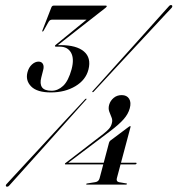

<svg xmlns="http://www.w3.org/2000/svg" viewBox="-20 -722 694 751"><path d="M406.5 -164Q407.5 -166.5 408.5 -168.5Q409.5 -170.5 411.5 -172L483 -225.5Q485.5 -227.5 486.8 -228Q488 -228.5 489.5 -228.5Q492 -228.5 490.5 -225L437 -24.5Q435.5 -18 437.5 -14.5Q439.5 -11 445 -9.5L474.5 -4.5Q477.5 -4 476.5 -2.5Q476 0 473 0H320Q316.5 0 317 -2Q317.5 -4 321.5 -4.5L352.5 -9.5Q359 -10.5 363.2 -14Q367.5 -17.5 369.5 -24.5ZM384 -198Q398 -209 406.2 -218.2Q414.5 -227.5 417.5 -240Q421 -252 416.2 -263Q411.5 -274 407.2 -286Q403 -298 407 -312.5Q411.5 -328 424.5 -339Q437.5 -350 456 -350Q476 -350 485 -335.8Q494 -321.5 487.5 -298Q481.5 -276 463.8 -255.8Q446 -235.5 411 -209L240.5 -80.5V-85.5H511.5Q513 -85.5 513.8 -84.8Q514.5 -84 514 -82Q512.5 -79 509 -79H235.5Q234.5 -79 234 -79.8Q233.5 -80.5 234 -81.5Q234 -82.5 234.5 -83.2Q235 -84 236.5 -84.5ZM346.5 -363.5Q345 -362 344 -361.5Q343 -361 342 -362Q341 -362.5 341 -363.8Q341 -365 343 -366.5Q347.5 -371 370.2 -396.5Q393 -422 426.5 -459.2Q460 -496.5 496.5 -537Q533 -577.5 565.2 -613.5Q597.5 -649.5 618.5 -673Q639.5 -696.5 641 -698Q644 -701.5 647.2 -702.2Q650.5 -703 652.5 -701Q654.5 -699.5 653.8 -696Q653 -692.5 650 -690Q648.5 -688.5 627.2 -665.8Q606 -643 573 -607.5Q540 -572 502.8 -532Q465.5 -492 431.5 -455.2Q397.5 -418.5 374.2 -393.2Q351 -368 346.5 -363.5ZM312.5 -333.5Q314 -335 315.5 -335.8Q317 -336.5 318 -335.5Q319 -335 318.2 -333.5Q317.5 -332 315.5 -330.5Q311.5 -326 288.5 -300.5Q265.5 -275 232 -237.2Q198.5 -199.5 161.8 -158.5Q125 -117.5 92.2 -81Q59.5 -44.5 38.2 -20.8Q17 3 15.5 4.5Q13 7.5 9.5 8Q6 8.5 4.5 7.5Q2 5.5 3 2.2Q4 -1 7.5 -4Q9 -5.5 30.5 -29Q52 -52.5 85.2 -88.2Q118.5 -124 155.8 -164.5Q193 -205 227.2 -241.8Q261.5 -278.5 285 -303.8Q308.5 -329 312.5 -333.5ZM202.5 -542.5 201 -545.5Q204 -545.5 209.5 -545.5Q215 -545.5 217 -545.5Q279 -545.5 308.2 -520.8Q337.5 -496 326 -450Q315.5 -409 274.8 -384.8Q234 -360.5 179 -360.5Q125 -360.5 102 -383.8Q79 -407 87.5 -439.5Q92.5 -458.5 105 -469.8Q117.5 -481 130.5 -481Q143 -481 148 -471.5Q153 -462 148.5 -446.5L141.5 -419Q135 -394.5 144.2 -380.8Q153.5 -367 182 -367Q206.5 -367 227 -386.2Q247.5 -405.5 260 -451Q271 -492.5 257.8 -516Q244.5 -539.5 214 -539.5H199Q196.5 -539.5 195.5 -540.5Q194.5 -541.5 195 -543Q195.5 -544 196.2 -545Q197 -546 199 -547.5L321.5 -647.5L322.5 -645H183Q175 -645 170 -636.5L150 -601Q149.5 -600.5 148.5 -599.5Q147.5 -598.5 146.5 -598.5Q145.5 -598.5 145.2 -599.8Q145 -601 145.5 -602L180.5 -692Q181.5 -695.5 184 -697.8Q186.5 -700 189.5 -700H394.5Q396 -700 397 -699.2Q398 -698.5 397.5 -697Q397 -696 396.2 -694.8Q395.5 -693.5 393 -691.5Z"/></svg>

Font: Fraunces 120pt
Style: Italic
Weight: 400
Italic angle: -16°
Version: Version 1.000;[b76b70a41]